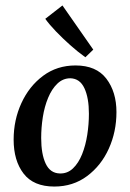

<svg xmlns="http://www.w3.org/2000/svg" viewBox="-20 -671 476 704"><path d="M179 13Q103 13 66.5 -34.5Q30 -82 30 -159Q30 -231 58.5 -293Q87 -355 138 -393Q189 -431 257 -431Q333 -431 370 -382.5Q407 -334 407 -260Q407 -188 379 -126Q351 -64 299.5 -25.5Q248 13 179 13ZM199 -35Q227 -34 247.5 -53.5Q268 -73 281 -105.5Q294 -138 300 -177Q306 -216 306 -254Q306 -312 289.5 -347.5Q273 -383 238 -384Q211 -384 190.5 -364.5Q170 -345 156.5 -312.5Q143 -280 137 -241.5Q131 -203 131 -165Q131 -106 147.5 -71Q164 -36 199 -35ZM322 -489 293 -461Q265 -481 237 -506Q209 -531 185 -556Q161 -581 146 -602L209 -651Z"/></svg>

Font: Rasa Medium
Style: Italic
Weight: 500
Italic angle: -7.10001°
Designer: Anna Giedrys (Yrsa+Rasa design), David Brezina (Yrsa art-direction, Rasa art-direction, design)
Foundry: Rosetta Type Foundry
Version: Version 2.004